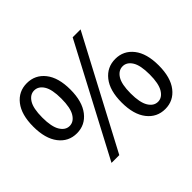

<svg xmlns="http://www.w3.org/2000/svg" viewBox="-161 -999 1260 1260"><g transform="rotate(-45 469.5 -368.5)"><path d="M208 -284.2Q130.9 -284.2 83.5 -345.7Q36.1 -407.2 36.1 -518.1Q36.1 -628.9 83.5 -689.5Q130.9 -750 208 -750Q285.2 -750 333 -689.5Q380.9 -628.9 380.9 -518.1Q380.9 -407.2 333 -345.7Q285.2 -284.2 208 -284.2ZM208 -352.1Q247.1 -352.1 272 -392.6Q296.9 -433.1 296.9 -518.1Q296.9 -603.5 272 -642.8Q247.1 -682.1 208 -682.1Q169.9 -682.1 145 -642.8Q120.1 -603.5 120.1 -518.1Q120.1 -433.1 145 -392.6Q169.9 -352.1 208 -352.1ZM231 13.2 633.8 -750H707L303.2 13.2ZM731 13.2Q653.8 13.2 606 -47.9Q558.1 -108.9 558.1 -220.2Q558.1 -331.1 606 -391.6Q653.8 -452.1 731 -452.1Q807.6 -452.1 855.2 -391.6Q902.8 -331.1 902.8 -220.2Q902.8 -108.9 855.2 -47.9Q807.6 13.2 731 13.2ZM731 -54.2Q769 -54.2 793.9 -94.7Q818.8 -135.3 818.8 -220.2Q818.8 -305.7 793.9 -344.7Q769 -383.8 731 -383.8Q691.9 -383.8 667 -344.7Q642.1 -305.7 642.1 -220.2Q642.1 -135.3 667 -94.7Q691.9 -54.2 731 -54.2Z"/></g></svg>

Font: `nÑOS CN Medium
Style: Regular
Weight: 500
Designer: Ryoko NISHIZUKA ?XZm?[P (kana & ideographs); Paul D. Hunt (Latin, Greek & Cyrillic); Wenlong ZHANG _ e??? (bopomofo); Sa
Foundry: Adobe Systems Incorporated
Version: Version 1.004 June 21, 2023